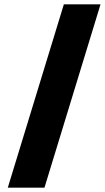

<svg xmlns="http://www.w3.org/2000/svg" viewBox="-20 -805 486 890"><path d="M250 -700 276 -785H446L420 -700L212.1 -20L186.1 65H16.1L42.1 -20Z"/></svg>

Font: Nordica Plus
Style: NordicaClassicBkObl
Weight: 900
Version: Version 1.01